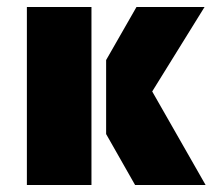

<svg xmlns="http://www.w3.org/2000/svg" viewBox="-20 -530 616 550"><path d="M57 -510H242V0H57ZM284 -146V-358L371 -510H566L416 -268L569 0H367Z"/></svg>

Font: Saira Stencil One
Style: Regular
Weight: 400
Designer: Hector Gatti with collaboration of the Omnibus-Type team
Foundry: Omnibus-Type
Version: Version 1.004